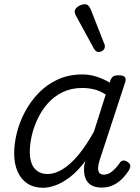

<svg xmlns="http://www.w3.org/2000/svg" viewBox="-20 -871 663 908"><path d="M184 17Q141 17 110.5 -2.5Q80 -22 63.5 -59Q47 -96 47 -146Q47 -191 59.5 -242Q72 -293 98 -342Q124 -391 162.5 -431Q201 -471 253 -495Q305 -519 370 -519Q403 -519 436.5 -508.5Q470 -498 499 -480L502 -491Q508 -505 516 -510Q524 -515 539 -515Q564 -515 570.5 -506.5Q577 -498 572 -482L451 -113Q445 -94 444 -78.5Q443 -63 449.5 -54Q456 -45 471 -45Q486 -45 499.5 -53Q513 -61 525 -74Q537 -87 546 -100Q551 -109 560 -111.5Q569 -114 582 -106Q595 -98 596 -89Q597 -80 592 -70Q582 -52 563.5 -31.5Q545 -11 519.5 2.5Q494 16 462 16Q435 16 418 8Q401 0 391.5 -14Q382 -28 379 -46.5Q376 -65 378 -86Q379 -92 380.5 -98Q382 -104 384 -110Q348 -62 311.5 -34Q275 -6 242.5 5.5Q210 17 184 17ZM121 -154Q121 -120 130 -97Q139 -74 158 -61Q177 -48 205 -48Q239 -48 276 -70.5Q313 -93 350.5 -138Q388 -183 424 -248L480 -424Q450 -443 422.5 -449Q395 -455 369 -455Q317 -455 276 -435Q235 -415 206 -382Q177 -349 158 -309Q139 -269 130 -228.5Q121 -188 121 -154ZM446 -625Q440 -625 434.5 -629Q429 -633 423 -643L338 -799Q336 -804 334.5 -808.5Q333 -813 333 -817Q334 -826 341.5 -834Q349 -842 360.5 -846.5Q372 -851 382 -851Q399 -851 409 -827L473 -664Q475 -661 475.5 -657Q476 -653 476 -650Q475 -638 465.5 -631.5Q456 -625 446 -625Z"/></svg>

Font: Playwrite CO Light
Style: Regular
Weight: 300
Version: Version 1.002